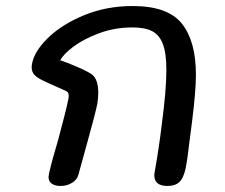

<svg xmlns="http://www.w3.org/2000/svg" viewBox="-20 -617 748 637"><path d="M492 -35Q492 -41 493 -45Q508 -130 517 -206Q532 -319 532 -384Q532 -440 520.5 -470.5Q509 -501 485 -513.5Q461 -526 420 -526Q361 -526 309.5 -507Q258 -488 224 -462.5Q190 -437 180 -417Q202 -410 237.5 -394.5Q273 -379 285 -370Q306 -354 306 -309Q306 -293 303 -273Q296 -239 269 -142L240 -37Q236 -21 219 -10.5Q202 0 181 0Q163 0 152 -7.5Q141 -15 141 -30Q141 -33 143 -43Q153 -87 173 -153Q200 -254 205 -280Q208 -291 208 -299Q208 -310 201 -314L175 -326Q147 -338 120 -351Q102 -360 93.5 -369.5Q85 -379 85 -395L86 -404Q93 -446 139 -491Q185 -536 259 -566.5Q333 -597 420 -597Q537 -597 583.5 -538.5Q630 -480 630 -369Q630 -316 617 -212L609 -150Q602 -89 596 -59Q589 -26 575 -13Q561 0 536 0Q492 0 492 -35Z"/></svg>

Font: Mali Medium
Style: Italic
Weight: 500
Italic angle: -10°
Version: Version 1.000; ttfautohint (v1.6)